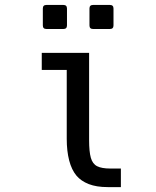

<svg xmlns="http://www.w3.org/2000/svg" viewBox="-20 -764 642 788"><path d="M170.4 -645Q155.8 -645 155.8 -659.7V-729Q155.8 -743.7 170.4 -743.7H240.2Q254.9 -743.7 254.9 -729V-659.7Q254.9 -645 240.2 -645ZM361.8 -645Q347.2 -645 347.2 -659.7V-729Q347.2 -743.7 361.8 -743.7H431.2Q445.8 -743.7 445.8 -729V-659.7Q445.8 -645 431.2 -645ZM421.9 3.9Q376 3.9 344.2 -8.5Q312.5 -21 293.9 -43Q273.9 -66.9 263.9 -105.5Q253.9 -144 253.9 -194.3V-477.1H151.4V-546.9H345.7V-189Q345.7 -141.6 352.8 -116.5Q359.9 -91.3 378.7 -81.8Q397.5 -72.3 432.6 -72.3H476.1V3.9Z"/></svg>

Font: Vazir Code Hack
Style: Code-Hack
Weight: 400
Foundry: DejaVu fonts team - Redesigned by Saber Rastikerdar
Version: Version 1.1.2